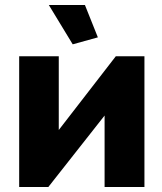

<svg xmlns="http://www.w3.org/2000/svg" viewBox="-20 -751 650 771"><path d="M373 -601 321 -731H176L272 -573ZM57 -525V0H174L400 -287V0H560V-525H445L216 -229V-525Z"/></svg>

Font: RT Raleway ExtraBold
Style: Regular
Weight: 400
Designer: Matt McInerney, Pablo Impallari, Rodrigo Fuenzalida — Edited by Milan Moffatt in April 2016
Foundry: Matt McInerney, Pablo Impallari, Rodrigo Fuenzalida — Edited by Milan Moffatt in April 2016
Version: Version 3.001